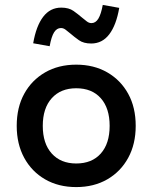

<svg xmlns="http://www.w3.org/2000/svg" viewBox="-20 -749 620 781"><path d="M290 12Q218 12 163.5 -19.5Q109 -51 78.5 -107Q48 -163 48 -237Q48 -312 78.5 -367.5Q109 -423 163.5 -454.5Q218 -486 290 -486Q362 -486 416.5 -454.5Q471 -423 501.5 -367.5Q532 -312 532 -237Q532 -163 501.5 -107Q471 -51 416.5 -19.5Q362 12 290 12ZM290 -84Q354 -84 390 -124.5Q426 -165 426 -237Q426 -309 390 -349.5Q354 -390 290 -390Q227 -390 190.5 -349.5Q154 -309 154 -237Q154 -165 190.5 -124.5Q227 -84 290 -84ZM182 -561 115 -573Q127 -643 155.5 -680.5Q184 -718 229 -718Q260 -718 279 -704.5Q298 -691 313 -678Q324 -669 333 -662Q342 -655 352 -655Q369 -655 380 -673Q391 -691 398 -729L465 -717Q453 -647 424.5 -609.5Q396 -572 351 -572Q320 -572 301 -585.5Q282 -599 267 -612Q256 -621 247 -628Q238 -635 228 -635Q211 -635 200 -617.5Q189 -600 182 -561Z"/></svg>

Font: Sometype Mono SemiBold
Style: Regular
Weight: 600
Designer: Ryoichi Tsunekawa
Foundry: Dharma Type
Version: Version 1.001